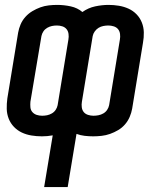

<svg xmlns="http://www.w3.org/2000/svg" viewBox="-20 -548 640 783"><path d="M160 215 195 4Q184 6 173 7Q162 8 151 8Q129 8 108 4.5Q87 1 69 -7.5Q51 -16 37 -30.5Q23 -45 15.5 -64Q8 -83 7.5 -104Q7 -125 10 -147L54 -415Q57 -432 64 -448.5Q71 -465 83.5 -479Q96 -493 112 -502.5Q128 -512 144.5 -518Q161 -524 178.5 -526Q196 -528 213 -528Q241 -528 268.5 -522Q296 -516 316 -499Q340 -516 368 -522Q396 -528 423 -528Q444 -528 465 -524.5Q486 -521 504.5 -512.5Q523 -504 537 -489.5Q551 -475 558.5 -456Q566 -437 566.5 -416Q567 -395 563 -373L519 -105Q516 -88 509 -71.5Q502 -55 490 -41Q478 -27 462 -17.5Q446 -8 429 -2Q412 4 394.5 6Q377 8 360 8Q343 8 325.5 6Q308 4 292 -2L256 215ZM152 -76Q162 -76 172 -78Q182 -80 191.5 -85.5Q201 -91 207 -100Q213 -109 215 -119L259 -387Q261 -398 259.5 -409.5Q258 -421 251.5 -429Q245 -437 234.5 -440.5Q224 -444 212 -444Q202 -444 192 -442Q182 -440 172.5 -434.5Q163 -429 157 -420Q151 -411 149 -401L104 -133Q103 -122 104 -110.5Q105 -99 112 -91Q119 -83 129.5 -79.5Q140 -76 152 -76ZM361 -76Q371 -76 381.5 -78Q392 -80 401.5 -85.5Q411 -91 417 -100Q423 -109 425 -119L469 -387Q471 -398 469.5 -409.5Q468 -421 461.5 -429Q455 -437 444 -440.5Q433 -444 422 -444Q412 -444 401.5 -442Q391 -440 382 -434.5Q373 -429 366.5 -420Q360 -411 358 -401L314 -133Q312 -122 313.5 -110.5Q315 -99 321.5 -91Q328 -83 339 -79.5Q350 -76 361 -76Z"/></svg>

Font: Iosevka SS04 Md Ex Obl
Style: Regular
Weight: 500
Width: 7
Italic angle: -9°
Monospace: yes
Designer: Belleve Invis
Foundry: Belleve Invis
Version: Version 19.0.0; ttfautohint (v1.8.4)